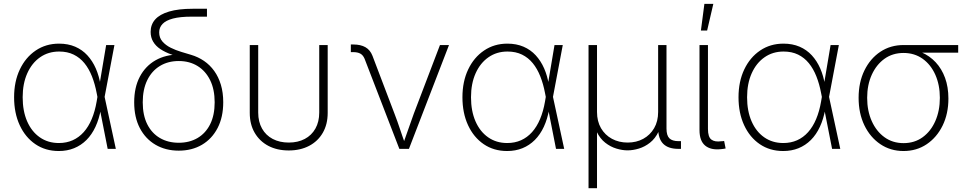

<svg xmlns="http://www.w3.org/2000/svg" viewBox="-20 -773 5015 997"><path d="M285.2 11.2Q215.8 11.2 163.6 -24.4Q111.3 -60.1 82.3 -123Q53.2 -186 53.2 -268.1Q53.2 -349.6 83 -412.4Q112.8 -475.1 165.5 -510.7Q218.3 -546.4 286.6 -546.4Q333.5 -546.4 370.4 -530.5Q407.2 -514.6 433.8 -485.6Q460.4 -456.5 477.5 -417.5Q494.6 -378.4 502 -332H516.6L522.9 -271.5L581.5 0H539.1L481.9 -290Q473.1 -336.9 457.5 -376.5Q441.9 -416 418.5 -444.8Q395 -473.6 362.5 -489.5Q330.1 -505.4 287.1 -505.4Q231 -505.4 188.2 -475.6Q145.5 -445.8 121.6 -392.3Q97.7 -338.9 97.7 -268.1Q97.7 -196.8 120.8 -143.3Q144 -89.8 186.5 -60.1Q229 -30.3 285.6 -30.3Q325.2 -30.3 357.4 -44.7Q389.6 -59.1 414.6 -86.9Q439.5 -114.7 456.3 -154.8Q473.1 -194.8 481.9 -246.1L531.2 -539.1H574.2L522.9 -268.1L517.1 -207H503.9Q494.6 -155.3 475.8 -114.7Q457 -74.2 429 -46.1Q400.9 -18.1 364.7 -3.4Q328.6 11.2 285.2 11.2Z M908.2 9.3Q840.3 9.3 787.8 -21.2Q735.4 -51.8 706.1 -107.9Q676.8 -164.1 676.8 -241.7Q676.8 -319.3 706.1 -374.8Q735.4 -430.2 787.8 -460Q840.3 -489.7 908.2 -489.7L944.3 -468.8Q903.8 -478 870.4 -490Q836.9 -502 812.7 -518.1Q788.6 -534.2 775.4 -556.4Q762.2 -578.6 762.2 -607.4Q762.2 -645.5 785.9 -672.1Q809.6 -698.7 858.2 -713.1Q906.7 -727.5 981 -727.5H1054.7V-686.5H974.6Q915.5 -686.5 878.4 -676.8Q841.3 -667 824 -648.7Q806.6 -630.4 806.6 -605Q806.6 -576.7 823.5 -557.4Q840.3 -538.1 866.5 -525.1Q892.6 -512.2 920.9 -503.7Q949.2 -495.1 972.2 -488.3Q1008.8 -477.5 1039.6 -456.5Q1070.3 -435.5 1092.5 -404.5Q1114.7 -373.5 1127 -332.8Q1139.2 -292 1139.2 -242.2Q1139.2 -164.6 1109.9 -108.2Q1080.6 -51.8 1028.6 -21.2Q976.6 9.3 908.2 9.3ZM908.2 -31.7Q963.9 -31.7 1005.9 -56.4Q1047.9 -81.1 1071.3 -127.9Q1094.7 -174.8 1094.7 -241.7Q1094.7 -308.6 1071.3 -356.4Q1047.9 -404.3 1005.9 -430.2Q963.9 -456.1 908.2 -456.1Q852.5 -456.1 810.3 -430.4Q768.1 -404.8 744.6 -356.7Q721.2 -308.6 721.2 -241.7Q721.2 -174.8 744.6 -127.9Q768.1 -81.1 810.3 -56.4Q852.5 -31.7 908.2 -31.7Z M1479.5 8.3Q1418.9 8.3 1373.5 -15.6Q1328.1 -39.6 1302.5 -83.5Q1276.9 -127.4 1276.9 -187V-539.1H1320.8V-188.5Q1320.8 -140.6 1340.6 -105.5Q1360.4 -70.3 1396.2 -51.5Q1432.1 -32.7 1479.5 -32.7Q1526.9 -32.7 1562.5 -51.5Q1598.1 -70.3 1617.9 -105.5Q1637.7 -140.6 1637.7 -188.5V-539.1H1681.6V-187Q1681.6 -127.4 1656.2 -83.5Q1630.9 -39.6 1585.2 -15.6Q1539.6 8.3 1479.5 8.3Z M2053.7 0 1873 -468.3Q1865.2 -486.8 1851.1 -494.6Q1836.9 -502.4 1813.5 -502.4H1801.8V-542H1814.5Q1853 -542 1877.7 -527.8Q1902.3 -513.7 1914.1 -483.4L2028.3 -183.1Q2043.9 -142.6 2057.4 -101.8Q2070.8 -61 2085.4 -21.5H2071.8Q2086.4 -61 2100.1 -101.8Q2113.8 -142.6 2128.9 -183.1L2264.6 -539.1H2311.5L2103.5 0Z M2613.3 11.2Q2543.9 11.2 2491.7 -24.4Q2439.5 -60.1 2410.4 -123Q2381.3 -186 2381.3 -268.1Q2381.3 -349.6 2411.1 -412.4Q2440.9 -475.1 2493.7 -510.7Q2546.4 -546.4 2614.7 -546.4Q2661.6 -546.4 2698.5 -530.5Q2735.4 -514.6 2762 -485.6Q2788.6 -456.5 2805.7 -417.5Q2822.8 -378.4 2830.1 -332H2844.7L2851.1 -271.5L2909.7 0H2867.2L2810.1 -290Q2801.3 -336.9 2785.6 -376.5Q2770 -416 2746.6 -444.8Q2723.1 -473.6 2690.7 -489.5Q2658.2 -505.4 2615.2 -505.4Q2559.1 -505.4 2516.4 -475.6Q2473.6 -445.8 2449.7 -392.3Q2425.8 -338.9 2425.8 -268.1Q2425.8 -196.8 2449 -143.3Q2472.2 -89.8 2514.6 -60.1Q2557.1 -30.3 2613.8 -30.3Q2653.3 -30.3 2685.5 -44.7Q2717.8 -59.1 2742.7 -86.9Q2767.6 -114.7 2784.4 -154.8Q2801.3 -194.8 2810.1 -246.1L2859.4 -539.1H2902.3L2851.1 -268.1L2845.2 -207H2832Q2822.8 -155.3 2804 -114.7Q2785.2 -74.2 2757.1 -46.1Q2729 -18.1 2692.9 -3.4Q2656.7 11.2 2613.3 11.2Z M3036.1 204.1V-539.1H3080.1V-191.4Q3080.1 -143.1 3100.8 -107.4Q3121.6 -71.8 3157.7 -52.2Q3193.8 -32.7 3239.3 -32.7Q3284.7 -32.7 3320.3 -52.2Q3356 -71.8 3376.7 -107.4Q3397.5 -143.1 3397.5 -191.4V-539.1H3440.9V-105.5Q3440.9 -69.8 3455.8 -54.9Q3470.7 -40 3503.9 -40H3516.1V0H3502.9Q3450.2 0 3424.1 -26.1Q3397.9 -52.2 3397.9 -105V-176.8H3416.5Q3416.5 -124.5 3399.4 -88.9Q3382.3 -53.2 3355.2 -32Q3328.1 -10.7 3297.4 -1.5Q3266.6 7.8 3238.8 7.8Q3211.4 7.8 3180.7 -1.5Q3149.9 -10.7 3122.8 -32Q3095.7 -53.2 3078.6 -88.9Q3061.5 -124.5 3061.5 -176.8H3080.1V204.1Z M3723.6 1.5Q3670.9 7.3 3641.6 -17.1Q3612.3 -41.5 3612.3 -97.2V-539.1H3656.2V-103.5Q3656.2 -61.5 3674.1 -48.1Q3691.9 -34.7 3726.1 -39.6Q3731.9 -40 3734.1 -40Q3736.3 -40 3740.2 -41L3748 -2Q3743.2 -1 3736.8 0Q3730.5 1 3723.6 1.5ZM3619.6 -614.3 3637.7 -752.9H3684.1L3651.9 -614.3Z M4046.9 11.2Q3977.5 11.2 3925.3 -24.4Q3873 -60.1 3844 -123Q3814.9 -186 3814.9 -268.1Q3814.9 -349.6 3844.7 -412.4Q3874.5 -475.1 3927.2 -510.7Q3980 -546.4 4048.3 -546.4Q4095.2 -546.4 4132.1 -530.5Q4168.9 -514.6 4195.6 -485.6Q4222.2 -456.5 4239.3 -417.5Q4256.3 -378.4 4263.7 -332H4278.3L4284.7 -271.5L4343.3 0H4300.8L4243.7 -290Q4234.9 -336.9 4219.2 -376.5Q4203.6 -416 4180.2 -444.8Q4156.7 -473.6 4124.3 -489.5Q4091.8 -505.4 4048.8 -505.4Q3992.7 -505.4 3950 -475.6Q3907.2 -445.8 3883.3 -392.3Q3859.4 -338.9 3859.4 -268.1Q3859.4 -196.8 3882.6 -143.3Q3905.8 -89.8 3948.2 -60.1Q3990.7 -30.3 4047.4 -30.3Q4086.9 -30.3 4119.1 -44.7Q4151.4 -59.1 4176.3 -86.9Q4201.2 -114.7 4218 -154.8Q4234.9 -194.8 4243.7 -246.1L4293 -539.1H4335.9L4284.7 -268.1L4278.8 -207H4265.6Q4256.3 -155.3 4237.5 -114.7Q4218.8 -74.2 4190.7 -46.1Q4162.6 -18.1 4126.5 -3.4Q4090.3 11.2 4046.9 11.2Z M4671.9 11.2Q4604 11.2 4551.3 -24.4Q4498.5 -60.1 4468.5 -122.3Q4438.5 -184.6 4438.5 -265.1Q4438.5 -345.7 4468.8 -407.5Q4499 -469.2 4551.5 -504.2Q4604 -539.1 4671.9 -539.1H4955.6V-499.5H4733.9L4671.9 -498Q4615.2 -498 4573 -467.8Q4530.8 -437.5 4506.8 -384.8Q4482.9 -332 4482.9 -265.1Q4482.9 -197.8 4506.6 -144.5Q4530.3 -91.3 4572.8 -60.5Q4615.2 -29.8 4671.9 -29.8Q4729 -29.8 4771.2 -60.5Q4813.5 -91.3 4836.9 -144.5Q4860.4 -197.8 4860.4 -265.1Q4860.4 -332 4836.9 -384.8Q4813.5 -437.5 4771 -467.8Q4728.5 -498 4671.9 -498V-519.5Q4722.2 -519.5 4764.6 -501.5Q4807.1 -483.4 4838.6 -449.7Q4870.1 -416 4887.5 -368.4Q4904.8 -320.8 4904.8 -261.2Q4904.8 -182.6 4874.8 -121.1Q4844.7 -59.6 4792.2 -24.2Q4739.7 11.2 4671.9 11.2Z"/></svg>

Font: Inter 18pt ExtraLight
Style: Regular
Weight: 250
Designer: Rasmus Andersson
Foundry: rsms
Version: Version 4.001;git-66647c0bb